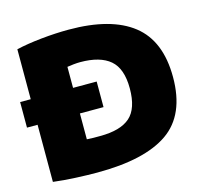

<svg xmlns="http://www.w3.org/2000/svg" viewBox="-108 -869 1058 997"><g transform="rotate(-15 421.0 -370.0)"><path d="M296 7.5Q245.5 7.5 180.8 4.5Q116 1.5 60 -5.5V-312.5H3V-450H60V-718.5Q118 -732 195.2 -740Q272.5 -748 343.5 -748Q570.5 -748 687 -656.5Q803.5 -565 803.5 -370Q803.5 -168 677.8 -80.2Q552 7.5 296 7.5ZM358.5 -172Q468.5 -172 520 -217.5Q571.5 -263 571.5 -371.5Q571.5 -478 518 -523.8Q464.5 -569.5 357.5 -569.5Q342 -569.5 322 -567.5Q302 -565.5 287.5 -563V-450H414.5V-312.5H287.5V-173.5Q305 -172 322.5 -172Q340 -172 358.5 -172Z"/></g></svg>

Font: Encode Sans SmExp Black
Style: Regular
Weight: 900
Width: 6
Designer: Multiple Designers
Foundry: Impallari Type
Version: Version 3.002; ttfautohint (v1.8.3) -l 8 -r 50 -G 200 -x 14 